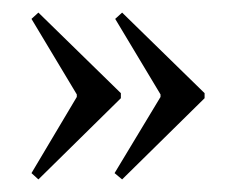

<svg xmlns="http://www.w3.org/2000/svg" viewBox="-20 -459 375 305"><path d="M172 -303 41 -174 30 -184 102 -305V-309L30 -429L41 -439L172 -311ZM305 -303 174 -174 162 -184 235 -305V-309L163 -429L174 -439L305 -311Z"/></svg>

Font: Moniqa SemBd Narrow Heading
Style: Regular
Weight: 600
Width: 4
Designer: Rajesh Rajput
Foundry: Rajesh Rajput
Version: Version 1.000